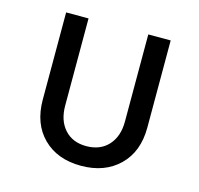

<svg xmlns="http://www.w3.org/2000/svg" viewBox="-87 -643 773 745"><g transform="rotate(15 300.0 -270.0)"><path d="M299 10Q204 10 147 -46.5Q90 -103 90 -200V-550H180V-200Q180 -140 212 -104.5Q244 -69 299 -69Q355 -69 387.5 -104.5Q420 -140 420 -200V-550H510V-200Q510 -103 452 -46.5Q394 10 299 10Z"/></g></svg>

Font: JetBrains Mono NL
Style: Regular
Weight: 400
Monospace: yes
Designer: Philipp Nurullin, Konstantin Bulenkov
Foundry: JetBrains
Version: Version 2.305; ttfautohint (v1.8.4.7-5d5b)